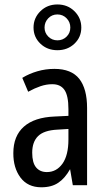

<svg xmlns="http://www.w3.org/2000/svg" viewBox="-20 -814 473 844"><path d="M280.8 -200.7V-247.1L232.4 -244.1Q173.3 -241.2 147.5 -215.8Q121.6 -190.4 121.6 -142.6Q121.6 -98.6 138.7 -78.1Q155.8 -57.6 186 -57.6Q228 -57.6 254.4 -94.2Q280.8 -131.3 280.8 -200.7ZM219.2 -511.2Q293.9 -511.2 328.6 -467.3Q362.8 -423.3 362.8 -339.4V-2V0H361.3H301.8H300.3L299.8 -1.5L288.1 -70.3Q276.4 -49.8 263.7 -35.2Q251 -20.5 236.3 -10.7Q207 9.3 161.6 9.3Q102.1 9.3 69.8 -33.7Q38.1 -76.7 38.6 -141.1Q38.6 -216.3 85 -257.3Q131.3 -298.3 220.2 -301.8L280.8 -304.7V-334.5Q280.8 -393.6 263.2 -418.9Q245.6 -444.3 209 -443.8Q184.1 -443.8 158.2 -435.1Q132.3 -426.3 105.5 -411.6L103.5 -410.6L103 -412.6L78.6 -470.2L78.1 -471.7L79.6 -472.7Q108.4 -490.2 144.3 -500.7Q180.2 -511.2 219.2 -511.2ZM175.8 -692.9Q175.8 -669.9 192.1 -653.3Q208.5 -636.7 232.4 -636.7Q255.9 -636.7 272.5 -652.8Q289.1 -668.9 289.1 -692.9Q289.1 -716.8 272.7 -733.6Q256.3 -750.5 232.4 -750.5Q208 -750.5 191.9 -733.4Q175.8 -716.3 175.8 -692.9ZM337.4 -692.9Q337.4 -650.4 307.1 -621.8Q276.9 -593.3 232.4 -593.3Q187.5 -593.3 157.5 -622.1Q127.4 -650.9 127.4 -692.9Q127.4 -734.9 157.5 -764.6Q187.5 -794.4 232.4 -794.4Q277.3 -794.4 307.4 -764.6Q337.4 -734.9 337.4 -692.9Z"/></svg>

Font: MAUL Condensed
Style: Condensed Regular
Weight: 400
Designer: MAUL
Version: Version 1.0; 2020; ttfautohint (v1.8.3)